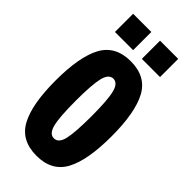

<svg xmlns="http://www.w3.org/2000/svg" viewBox="-290 -1001 1075 1075"><g transform="rotate(45 247.5 -463.5)"><path d="M69 -792V-936H213V-792ZM282 -792V-936H426V-792ZM469 -365Q469 -176 419 -83.5Q369 9 248 9Q127 9 76.5 -83.5Q26 -176 26 -365Q26 -554 76.5 -646.5Q127 -739 248 -739Q369 -739 419 -646Q469 -553 469 -365ZM248 -129Q285 -129 297.5 -184Q310 -239 310 -365Q310 -494 296.5 -547.5Q283 -601 248 -601Q212 -601 199 -546Q186 -491 186 -365Q186 -235 199.5 -182Q213 -129 248 -129Z"/></g></svg>

Font: Mona Sans Condensed ExtraBold
Style: Regular
Weight: 800
Width: 3
Designer: Deni Anggara
Foundry: GitHub
Version: Version 1.001;gftools[0.9.33]